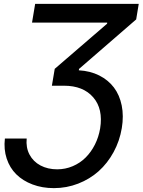

<svg xmlns="http://www.w3.org/2000/svg" viewBox="-20 -747 730 982"><path d="M5 -38.4H116.5Q111.9 7.5 130.9 43.5Q149.9 79.5 187.1 99.3Q224.4 119 272.4 119Q314.3 119 351.9 103Q389.6 87 417.8 58.9Q446 30.9 465.4 -7.5Q484.7 -45.8 492.2 -90.2Q508.2 -189.6 456.9 -249.1Q405.5 -308.6 307.5 -308.6H245.4L259.9 -394.9L527.7 -625.7L528.4 -631.4H143.8L159.8 -727.3H689.6L676.5 -647.7L384.2 -394.5L383.2 -387.4Q441.4 -384.2 487.6 -361Q533.7 -337.7 562.7 -299.4Q591.6 -261 602.5 -207.6Q613.3 -154.1 603 -92Q592 -25.9 560.9 31.1Q529.8 88.1 484.6 128.6Q439.3 169 380 192.1Q320.7 215.2 255.7 215.2Q196 215.2 146.3 196.4Q96.6 177.6 63.2 144.5Q29.8 111.5 14.2 64.1Q-1.4 16.7 5 -38.4Z"/></svg>

Font: Karasuma Gothic
Style: Medium Italic
Weight: 500
Italic angle: 9.39998°
Designer: Rasmus Andersson / Ryoko Nishizuka
Foundry: Genbu
Version: Version 1.00